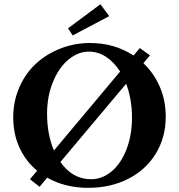

<svg xmlns="http://www.w3.org/2000/svg" viewBox="-20 -881 852 914"><path d="M326.2 -712.4 303.7 -746.1 458 -860.8 500 -804.2ZM168.5 8.3 122.6 -27.8 156.7 -68.4Q102.5 -113.3 72.8 -178.2Q43 -243.2 43 -322.3Q43 -399.4 72.5 -466.3Q102.1 -533.2 152.1 -578.9Q202.1 -624.5 268.8 -650.4Q335.4 -676.3 408.7 -676.3Q524.9 -676.3 615.7 -616.7L645.5 -652.3L693.8 -617.7L662.6 -580.1Q712.9 -532.7 741 -467.3Q769 -401.9 769 -325.7Q769 -227.1 721.7 -149.7Q674.3 -72.3 590.1 -29.5Q505.9 13.2 399.9 13.2Q290 13.2 204.6 -35.2ZM204.1 -340.3Q204.1 -241.2 236.8 -164.6L551.8 -540.5Q522.9 -585.4 484.9 -610.4Q446.8 -635.3 403.3 -635.3Q352.1 -635.3 306.4 -597.7Q260.7 -560.1 232.4 -491.5Q204.1 -422.9 204.1 -340.3ZM413.6 -27.8Q467.3 -27.8 512 -65.7Q556.6 -103.5 582.5 -171.1Q608.4 -238.8 608.4 -321.3Q608.4 -408.2 580.6 -482.4L267.6 -109.9Q324.7 -27.8 413.6 -27.8Z"/></svg>

Font: Elstob 8pt SemiBold
Style: Regular
Weight: 600
Designer: Peter S. Baker
Version: Version 1.015